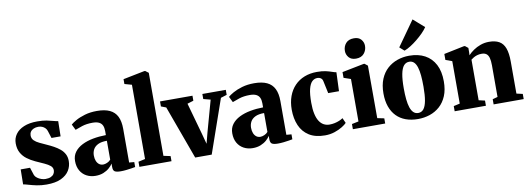

<svg xmlns="http://www.w3.org/2000/svg" viewBox="-64 -1263 4623 1682"><g transform="rotate(-10 2247.0 -422.0)"><path d="M239.5 11.5Q192 11.5 152.2 3.2Q112.5 -5 83 -14Q53.5 -23 36 -25.5L38 -158.5H121L143.5 -89.5Q150 -74.5 166 -62.8Q182 -51 201.8 -44.5Q221.5 -38 238 -38Q266.5 -38 285.2 -46.2Q304 -54.5 313.2 -69Q322.5 -83.5 322.5 -101Q322.5 -125 303.8 -141Q285 -157 252 -172Q219 -187 175.5 -206.5Q136.5 -224.5 104.5 -248.5Q72.5 -272.5 53.5 -307.2Q34.5 -342 34.5 -390.5Q34.5 -435.5 59.8 -471Q85 -506.5 133.8 -527Q182.5 -547.5 253.5 -547.5Q301.5 -547.5 335.5 -540.8Q369.5 -534 393.5 -527Q417.5 -520 435 -518L432.5 -383H351.5L330.5 -449Q325.5 -464.5 314.2 -475.8Q303 -487 287.8 -493.2Q272.5 -499.5 254.5 -499.5Q231 -499.5 212.8 -491.5Q194.5 -483.5 184.8 -469.2Q175 -455 175 -436Q175 -409 192.8 -391.2Q210.5 -373.5 239.5 -360Q268.5 -346.5 301 -331.5Q331.5 -318 360.8 -302Q390 -286 413.8 -266.2Q437.5 -246.5 451.5 -220Q465.5 -193.5 465.5 -158Q465.5 -112.5 442 -74Q418.5 -35.5 368.8 -12Q319 11.5 239.5 11.5Z M675.5 11Q631 11 595.5 -8Q560 -27 539.8 -62.5Q519.5 -98 519.5 -147.5Q519.5 -194 544.5 -227.5Q569.5 -261 612.5 -282.5Q655.5 -304 710.2 -314.2Q765 -324.5 825 -325V-362Q825 -391 815.8 -411Q806.5 -431 785.5 -441.5Q764.5 -452 728.5 -452Q675 -452 634.5 -438.8Q594 -425.5 572 -416.5L547 -467.5Q561.5 -481 594.5 -499.8Q627.5 -518.5 675.8 -532.8Q724 -547 783.5 -547Q853.5 -547 897.5 -526.2Q941.5 -505.5 962.8 -462.8Q984 -420 984 -353V-53L1029 -49V-5Q1018 -3 996 0.8Q974 4.5 948.2 7.2Q922.5 10 899 10Q862 10 846.2 0.5Q830.5 -9 830.5 -39.5V-70.5Q820 -52.5 798.2 -33.2Q776.5 -14 745.8 -1.5Q715 11 675.5 11ZM758 -75Q773.5 -75 793.2 -83.5Q813 -92 825 -106.5V-274.5Q775 -274.5 745.5 -259.8Q716 -245 703 -220.8Q690 -196.5 690 -167Q690 -139 698.5 -118.2Q707 -97.5 722.2 -86.2Q737.5 -75 758 -75Z M1126.5 -59V-719.5L1062.5 -737.5V-780.5L1252.5 -818.5H1261.5L1290 -797V-58.5L1351.5 -45.5V0H1066V-45.5Z M1561.5 4.5 1388 -471.5 1343.5 -488.5V-533H1632V-488.5L1577 -471.5L1654.5 -194L1680.5 -97L1705.5 -193L1783 -471.5L1720 -488V-533H1928.5V-488.5L1874.5 -471.5L1708.5 4.5Z M2074 11Q2029.5 11 1994 -8Q1958.5 -27 1938.2 -62.5Q1918 -98 1918 -147.5Q1918 -194 1943 -227.5Q1968 -261 2011 -282.5Q2054 -304 2108.8 -314.2Q2163.5 -324.5 2223.5 -325V-362Q2223.5 -391 2214.2 -411Q2205 -431 2184 -441.5Q2163 -452 2127 -452Q2073.5 -452 2033 -438.8Q1992.5 -425.5 1970.5 -416.5L1945.5 -467.5Q1960 -481 1993 -499.8Q2026 -518.5 2074.2 -532.8Q2122.5 -547 2182 -547Q2252 -547 2296 -526.2Q2340 -505.5 2361.2 -462.8Q2382.5 -420 2382.5 -353V-53L2427.5 -49V-5Q2416.5 -3 2394.5 0.8Q2372.5 4.5 2346.8 7.2Q2321 10 2297.5 10Q2260.5 10 2244.8 0.5Q2229 -9 2229 -39.5V-70.5Q2218.5 -52.5 2196.8 -33.2Q2175 -14 2144.2 -1.5Q2113.5 11 2074 11ZM2156.5 -75Q2172 -75 2191.8 -83.5Q2211.5 -92 2223.5 -106.5V-274.5Q2173.5 -274.5 2144 -259.8Q2114.5 -245 2101.5 -220.8Q2088.5 -196.5 2088.5 -167Q2088.5 -139 2097 -118.2Q2105.5 -97.5 2120.8 -86.2Q2136 -75 2156.5 -75Z M2716.5 11Q2630.5 11 2575.2 -24Q2520 -59 2493.5 -120.5Q2467 -182 2467 -261Q2467 -327 2486.5 -380.2Q2506 -433.5 2542.2 -471.2Q2578.5 -509 2629 -529Q2679.5 -549 2741 -549Q2788 -549 2819.2 -541.8Q2850.5 -534.5 2872 -526.8Q2893.5 -519 2909.5 -516.5L2903 -349H2807L2783 -461.5Q2780.5 -473.5 2773.2 -481.2Q2766 -489 2756 -492.5Q2746 -496 2736 -496Q2709 -496 2688.8 -476.8Q2668.5 -457.5 2657.2 -412.5Q2646 -367.5 2646 -290.5Q2646 -234.5 2654.8 -193.8Q2663.5 -153 2680.2 -126.8Q2697 -100.5 2720.2 -88Q2743.5 -75.5 2771.5 -75.5Q2794.5 -75.5 2816.8 -80.2Q2839 -85 2858.5 -93Q2878 -101 2892 -111L2912.5 -65.5Q2900 -51.5 2871 -33.5Q2842 -15.5 2802.2 -2.2Q2762.5 11 2716.5 11Z M2965 0V-46L3025 -58.5V-436L2962.5 -457.5V-508.5L3156.5 -547H3164.5L3191.5 -525.5L3192 -58.5L3252.5 -46V0ZM3099.5 -604Q3058 -604 3036.5 -629.2Q3015 -654.5 3015 -686.5Q3015 -727 3039.5 -755Q3064 -783 3111 -783H3112Q3153.5 -783 3175 -758.5Q3196.5 -734 3196.5 -701.5Q3196.5 -662 3172 -633Q3147.5 -604 3100.5 -604Z M3283 -261.5Q3283 -335.5 3305.5 -389.5Q3328 -443.5 3367.2 -478.8Q3406.5 -514 3456.5 -531.2Q3506.5 -548.5 3561.5 -548.5Q3642.5 -548.5 3700.8 -517Q3759 -485.5 3790.8 -424.8Q3822.5 -364 3822.5 -275Q3822.5 -200 3799.8 -145.8Q3777 -91.5 3738 -56.8Q3699 -22 3648.8 -5.2Q3598.5 11.5 3543.5 11.5Q3483.5 11.5 3435.5 -6Q3387.5 -23.5 3353.5 -58.2Q3319.5 -93 3301.2 -144Q3283 -195 3283 -261.5ZM3554.5 -40.5Q3584 -40.5 3602.5 -63.5Q3621 -86.5 3630 -135Q3639 -183.5 3639 -260Q3639 -316 3635 -359.8Q3631 -403.5 3621.2 -434Q3611.5 -464.5 3594.8 -480.5Q3578 -496.5 3553.5 -496.5Q3523.5 -496.5 3504.2 -473.8Q3485 -451 3475.5 -402.2Q3466 -353.5 3466 -276Q3466 -220.5 3470.5 -176.8Q3475 -133 3485.2 -102.8Q3495.5 -72.5 3512.5 -56.5Q3529.5 -40.5 3554.5 -40.5ZM3530 -599.5 3489.5 -635 3646.5 -856.5 3744 -771Q3728.5 -747.5 3702.8 -721.5Q3677 -695.5 3646.5 -670.8Q3616 -646 3586 -627.2Q3556 -608.5 3531.5 -599.5Z M3926 -58.5V-436L3868.5 -457V-510L4047.5 -547H4058L4085 -525.5V-489L4083.5 -460.5Q4103.5 -482 4132 -501.8Q4160.5 -521.5 4196 -534.2Q4231.5 -547 4271.5 -547Q4326.5 -547 4361.5 -527.2Q4396.5 -507.5 4413.2 -462.8Q4430 -418 4430 -343.5V-58.5L4484.5 -46V0H4217V-46L4262 -58.5V-340.5Q4262 -381.5 4254.8 -406.8Q4247.5 -432 4231.8 -443.5Q4216 -455 4190 -455Q4167.5 -455 4149.5 -449.5Q4131.5 -444 4117.8 -435.8Q4104 -427.5 4094 -419.5V-58.5L4148.5 -46V0H3870.5V-46Z"/></g></svg>

Font: Merriweather 72pt Black
Style: Regular
Weight: 900
Version: Version 2.100